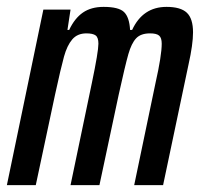

<svg xmlns="http://www.w3.org/2000/svg" viewBox="-29 -538 581 558"><path d="M97 -510H176L167 -451H172Q188 -485 212 -501.5Q236 -518 272 -518Q316 -518 331.5 -503Q347 -488 349 -451H355Q386 -518 455 -518Q496 -518 514 -501Q532 -484 532 -444Q532 -409 519 -351L445 0H361L423 -297Q441 -377 441 -411Q441 -428 433.5 -434.5Q426 -441 407 -441Q380 -441 366.5 -426.5Q353 -412 344 -380.5Q335 -349 316 -263L260 0H176L238 -297Q257 -388 257 -411Q257 -429 249 -435Q241 -441 222 -441Q196 -441 181 -423.5Q166 -406 157 -373.5Q148 -341 131 -263L75 0H-9Z"/></svg>

Font: Saira Ultra Condensed SemiBold
Style: Italic
Weight: 600
Width: 1
Italic angle: -12°
Designer: Hector Gatti with collaboration of the Omnibus-Type team
Foundry: Omnibus-Type
Version: Version 1.001; ttfautohint (v1.8)